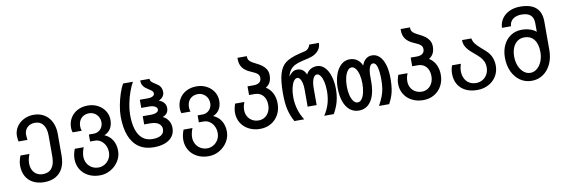

<svg xmlns="http://www.w3.org/2000/svg" viewBox="-66 -1334 6131 2086"><g transform="rotate(-10 3000.0 -291.5)"><path d="M64 -40Q64 -89.5 87 -148H186.5Q176.5 -124 170.5 -97.5Q164.5 -71 164.5 -49Q164.5 -7 180 25.2Q195.5 57.5 224.8 75.5Q254 93.5 293.5 93.5Q359 93.5 392.5 49.5Q426 5.5 426 -77V-308Q426 -384 394.5 -427.5Q363 -471 304.5 -471Q268.5 -471 241.8 -456.5Q215 -442 200.8 -416.8Q186.5 -391.5 186.5 -361Q186.5 -333.5 192 -302H93Q91 -312.5 88.5 -329.8Q86 -347 86 -364Q86 -418.5 115 -463Q144 -507.5 194 -533.2Q244 -559 304.5 -559Q370.5 -559 421 -528Q471.5 -497 499.2 -440.5Q527 -384 527 -311V-69Q527 10 499.5 66.5Q472 123 419.5 152.5Q367 182 293.5 182Q223.5 182 171.5 155Q119.5 128 91.8 78Q64 28 64 -40Z M658.5 -7.5Q658.5 -34.5 664 -60.8Q669.5 -87 681 -117.5H779.5Q769 -92.5 763.2 -66Q757.5 -39.5 757.5 -17.5Q757.5 23.5 776.5 56.8Q795.5 90 828 108.8Q860.5 127.5 900.5 127.5Q937.5 127.5 969.8 108.5Q1002 89.5 1021 56.8Q1040 24 1040 -16.5Q1040 -58.5 1022.8 -92.8Q1005.5 -127 976.2 -146.8Q947 -166.5 912.5 -166.5H858.5V-243.5H912.5Q941.5 -243.5 965.2 -257.5Q989 -271.5 1002.8 -296Q1016.5 -320.5 1016.5 -351Q1016.5 -384.5 1000.8 -412Q985 -439.5 958.5 -455Q932 -470.5 900.5 -470.5Q865 -470.5 838 -455.2Q811 -440 796 -412.2Q781 -384.5 781 -347Q781 -330 782.8 -319.8Q784.5 -309.5 789.5 -297.5H689Q680.5 -322 680.5 -349Q680.5 -409 708.5 -456.2Q736.5 -503.5 786.5 -529.8Q836.5 -556 900.5 -556Q961 -556 1010.5 -530Q1060 -504 1088.8 -459Q1117.5 -414 1117.5 -359.5Q1117.5 -303 1092.8 -263.5Q1068 -224 1023 -207Q1080 -183 1110.5 -132.8Q1141 -82.5 1141 -14.5Q1141 46 1108 98.8Q1075 151.5 1019.8 183Q964.5 214.5 900.5 214.5Q830.5 214.5 775.5 186.2Q720.5 158 689.5 107.2Q658.5 56.5 658.5 -7.5Z M1233 -377.5Q1233 -430 1245.2 -496.8Q1257.5 -563.5 1278 -625.2Q1298.5 -687 1322 -725H1429.5Q1405 -683 1383.8 -622.5Q1362.5 -562 1349.8 -497Q1337 -432 1337 -377.5Q1337 -228.5 1387.2 -151.8Q1437.5 -75 1533.5 -75Q1595.5 -75 1628.5 -97.2Q1661.5 -119.5 1661.5 -162Q1661.5 -187.5 1646.8 -207Q1632 -226.5 1605 -237Q1578 -247.5 1541.5 -247.5H1469.5V-338H1555Q1598 -338 1621.2 -349.5Q1644.5 -361 1644.5 -381.5Q1644.5 -403 1620.2 -416.2Q1596 -429.5 1555 -429.5H1469.5V-519.5H1559Q1592.5 -519.5 1612.2 -531Q1632 -542.5 1632 -560.5Q1632 -577 1621 -587.8Q1610 -598.5 1585.5 -613.5Q1562 -628.5 1546.8 -641Q1531.5 -653.5 1520.5 -674.2Q1509.5 -695 1509.5 -725H1611.5Q1613 -704 1625.5 -691.5Q1638 -679 1663.5 -663.5Q1686.5 -649.5 1700.2 -638Q1714 -626.5 1724 -606.8Q1734 -587 1734 -558Q1734 -530.5 1717.2 -508.5Q1700.5 -486.5 1670.5 -474.5Q1707.5 -461.5 1727 -437.2Q1746.5 -413 1746.5 -381.5Q1746.5 -313 1681.5 -292Q1719 -276 1742.5 -239.5Q1766 -203 1766 -157Q1766 -103.5 1737.8 -64.5Q1709.5 -25.5 1656.5 -5Q1603.5 15.5 1530.5 15.5Q1434.5 15.5 1368 -29.8Q1301.5 -75 1267.2 -162.8Q1233 -250.5 1233 -377.5Z M1858.5 -7.5Q1858.5 -34.5 1864 -60.8Q1869.5 -87 1881 -117.5H1979.5Q1969 -92.5 1963.2 -66Q1957.5 -39.5 1957.5 -17.5Q1957.5 23.5 1976.5 56.8Q1995.5 90 2028 108.8Q2060.5 127.5 2100.5 127.5Q2137.5 127.5 2169.8 108.5Q2202 89.5 2221 56.8Q2240 24 2240 -16.5Q2240 -58.5 2222.8 -92.8Q2205.5 -127 2176.2 -146.8Q2147 -166.5 2112.5 -166.5H2058.5V-243.5H2112.5Q2141.5 -243.5 2165.2 -257.5Q2189 -271.5 2202.8 -296Q2216.5 -320.5 2216.5 -351Q2216.5 -384.5 2200.8 -412Q2185 -439.5 2158.5 -455Q2132 -470.5 2100.5 -470.5Q2065 -470.5 2038 -455.2Q2011 -440 1996 -412.2Q1981 -384.5 1981 -347Q1981 -330 1982.8 -319.8Q1984.5 -309.5 1989.5 -297.5H1889Q1880.5 -322 1880.5 -349Q1880.5 -409 1908.5 -456.2Q1936.5 -503.5 1986.5 -529.8Q2036.5 -556 2100.5 -556Q2161 -556 2210.5 -530Q2260 -504 2288.8 -459Q2317.5 -414 2317.5 -359.5Q2317.5 -303 2292.8 -263.5Q2268 -224 2223 -207Q2280 -183 2310.5 -132.8Q2341 -82.5 2341 -14.5Q2341 46 2308 98.8Q2275 151.5 2219.8 183Q2164.5 214.5 2100.5 214.5Q2030.5 214.5 1975.5 186.2Q1920.5 158 1889.5 107.2Q1858.5 56.5 1858.5 -7.5Z M2463 -200Q2463 -222.5 2467.2 -245.2Q2471.5 -268 2481.5 -298.5H2584Q2574.5 -274.5 2570.2 -253.8Q2566 -233 2566 -211Q2566 -172 2583.8 -140.8Q2601.5 -109.5 2633 -91.8Q2664.5 -74 2703.5 -74Q2741 -74 2770.8 -93Q2800.5 -112 2817.2 -145.8Q2834 -179.5 2834 -222Q2834 -265 2818.5 -297.2Q2803 -329.5 2774.5 -346.8Q2746 -364 2707.5 -364H2647V-459.5H2714.5Q2756 -459.5 2778 -477Q2800 -494.5 2800 -526.5Q2800 -555 2780 -572.5Q2760 -590 2712 -609.5Q2651 -634.5 2622 -672.8Q2593 -711 2593 -768Q2593 -778.5 2593.5 -784H2697Q2696.5 -780.5 2696.5 -774Q2696.5 -755.5 2705 -741.8Q2713.5 -728 2730.8 -716Q2748 -704 2779.5 -689Q2818 -670 2844 -651.2Q2870 -632.5 2887.5 -604Q2905 -575.5 2905 -536Q2905 -448.5 2840.5 -411Q2888 -382 2912.5 -332.2Q2937 -282.5 2937 -220Q2937 -151 2907 -96.5Q2877 -42 2823.8 -11.2Q2770.5 19.5 2703.5 19.5Q2635 19.5 2580 -8.8Q2525 -37 2494 -87.2Q2463 -137.5 2463 -200Z M3012.5 -315Q3012.5 -456.5 3035.8 -533.5Q3059 -610.5 3109.5 -648.2Q3160 -686 3254.5 -709.5L3328 -727.5Q3350.5 -733.5 3365.8 -751Q3381 -768.5 3386 -790H3492.5Q3492 -767 3487.5 -751.5Q3483 -736 3472.5 -719.5Q3435.5 -663.5 3349 -644.5L3281 -628.5Q3233.5 -617.5 3201.2 -601.8Q3169 -586 3147 -558Q3125 -530 3114.5 -485.5Q3134.5 -515 3157.5 -530.2Q3180.5 -545.5 3209 -545.5Q3242 -545.5 3266.5 -528.8Q3291 -512 3307 -474.5Q3328.5 -513 3359.2 -529.2Q3390 -545.5 3425 -545.5Q3475.5 -545.5 3512.5 -507.2Q3549.5 -469 3568.8 -404.5Q3588 -340 3588 -263Q3588 -189.5 3570.8 -125.8Q3553.5 -62 3517.5 0H3412.5Q3451.5 -59.5 3470 -122.2Q3488.5 -185 3488.5 -259Q3488.5 -316 3478.2 -361Q3468 -406 3450.2 -431Q3432.5 -456 3411 -456Q3392 -456 3378.5 -436.8Q3365 -417.5 3358.2 -386.2Q3351.5 -355 3351.5 -319.5V-129H3252V-319.5Q3252 -357.5 3245 -388.5Q3238 -419.5 3224.8 -437.8Q3211.5 -456 3194 -456Q3173.5 -456 3155.5 -430.8Q3137.5 -405.5 3126.8 -360.8Q3116 -316 3116 -260Q3116 -189 3135.2 -123Q3154.5 -57 3191.5 0H3083Q3046.5 -65 3029.5 -137Q3012.5 -209 3012.5 -315Z M3608.5 -272.5Q3608.5 -349.5 3630 -414.2Q3651.5 -479 3692.8 -517.8Q3734 -556.5 3790 -556.5Q3836 -556.5 3871.2 -532.2Q3906.5 -508 3923.5 -464Q3940 -510.5 3968.8 -533.5Q3997.5 -556.5 4035.5 -556.5Q4083.5 -556.5 4119 -522Q4154.5 -487.5 4173.2 -424.5Q4192 -361.5 4192 -277.5Q4192 -191.5 4179 -130.8Q4166 -70 4129 -2H4017Q4045.5 -55 4061.5 -95.8Q4077.5 -136.5 4084.5 -179.2Q4091.5 -222 4091.5 -277.5Q4091.5 -364.5 4077.5 -416.5Q4063.5 -468.5 4033 -468.5Q4005 -468.5 3992.2 -430.8Q3979.5 -393 3979.5 -336V-272.5Q3979.5 -186 3957.8 -122.2Q3936 -58.5 3894.5 -24.2Q3853 10 3795.5 10Q3738 10 3695.8 -24.2Q3653.5 -58.5 3631 -122.2Q3608.5 -186 3608.5 -272.5ZM3881.5 -272.5Q3881.5 -326.5 3870.5 -370.8Q3859.5 -415 3840 -440.5Q3820.5 -466 3795.5 -466Q3770.5 -466 3750.8 -440.2Q3731 -414.5 3720 -370.2Q3709 -326 3709 -272.5Q3709 -218.5 3720 -174.5Q3731 -130.5 3750.8 -105.2Q3770.5 -80 3796 -80Q3824 -80 3843.5 -107.8Q3863 -135.5 3872.2 -179.5Q3881.5 -223.5 3881.5 -272.5Z M4263 -200Q4263 -222.5 4267.2 -245.2Q4271.5 -268 4281.5 -298.5H4384Q4374.5 -274.5 4370.2 -253.8Q4366 -233 4366 -211Q4366 -172 4383.8 -140.8Q4401.5 -109.5 4433 -91.8Q4464.5 -74 4503.5 -74Q4541 -74 4570.8 -93Q4600.5 -112 4617.2 -145.8Q4634 -179.5 4634 -222Q4634 -265 4618.5 -297.2Q4603 -329.5 4574.5 -346.8Q4546 -364 4507.5 -364H4447V-459.5H4514.5Q4556 -459.5 4578 -477Q4600 -494.5 4600 -526.5Q4600 -555 4580 -572.5Q4560 -590 4512 -609.5Q4451 -634.5 4422 -672.8Q4393 -711 4393 -768Q4393 -778.5 4393.5 -784H4497Q4496.5 -780.5 4496.5 -774Q4496.5 -755.5 4505 -741.8Q4513.5 -728 4530.8 -716Q4548 -704 4579.5 -689Q4618 -670 4644 -651.2Q4670 -632.5 4687.5 -604Q4705 -575.5 4705 -536Q4705 -448.5 4640.5 -411Q4688 -382 4712.5 -332.2Q4737 -282.5 4737 -220Q4737 -151 4707 -96.5Q4677 -42 4623.8 -11.2Q4570.5 19.5 4503.5 19.5Q4435 19.5 4380 -8.8Q4325 -37 4294 -87.2Q4263 -137.5 4263 -200Z M4859 -209Q4859 -257.5 4875.5 -299H4972Q4958 -255.5 4958 -219.5Q4958 -173 4975.8 -137.8Q4993.5 -102.5 5025.8 -83.2Q5058 -64 5100 -64Q5140.5 -64 5172.8 -83Q5205 -102 5223.5 -135.8Q5242 -169.5 5242 -212Q5242 -249 5228.8 -278Q5215.5 -307 5193.5 -330Q5171.5 -353 5135.5 -382.5Q5099.5 -412.5 5077.8 -435.2Q5056 -458 5042.8 -486.2Q5029.5 -514.5 5029.5 -550H5132Q5138.5 -517 5157.2 -491.2Q5176 -465.5 5222 -425.5Q5268 -386.5 5284.5 -368.5Q5313 -338 5327.8 -298.2Q5342.5 -258.5 5342.5 -213Q5342.5 -149 5311 -97.2Q5279.5 -45.5 5224.2 -16.2Q5169 13 5100 13Q5026 13 4971.8 -14Q4917.5 -41 4888.2 -91Q4859 -141 4859 -209Z M5455 -280Q5455 -358.5 5484.2 -419.2Q5513.5 -480 5566 -514Q5618.5 -548 5685.5 -548Q5733 -548 5774.5 -535.2Q5816 -522.5 5845 -497.5V-592Q5845 -653 5811.8 -682Q5778.5 -711 5713.5 -711Q5674 -711 5644 -698Q5614 -685 5597.5 -661.2Q5581 -637.5 5580 -605.5H5480Q5481.5 -661.5 5511.8 -705.5Q5542 -749.5 5594.2 -774Q5646.5 -798.5 5712.5 -798.5Q5945 -798.5 5945 -594V-280Q5945 -194.5 5913.8 -126.8Q5882.5 -59 5826.8 -20.8Q5771 17.5 5700.5 17.5Q5629.5 17.5 5573.8 -20.8Q5518 -59 5486.5 -126.8Q5455 -194.5 5455 -280ZM5845.5 -275Q5845.5 -363 5807.5 -412.2Q5769.5 -461.5 5699.5 -461.5Q5656.5 -461.5 5624 -438.5Q5591.5 -415.5 5573.8 -373.2Q5556 -331 5556 -275Q5556 -219 5575 -172Q5594 -125 5627 -97.8Q5660 -70.5 5700.5 -70.5Q5741 -70.5 5774.2 -98Q5807.5 -125.5 5826.5 -172.2Q5845.5 -219 5845.5 -275Z"/></g></svg>

Font: JuliaMono Medium
Style: Regular
Weight: 500
Monospace: yes
Designer: cormullion
Foundry: corm
Version: Version 0.054; ttfautohint (v1.8.4)